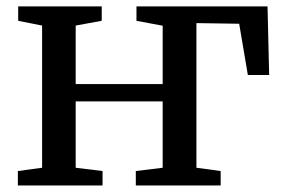

<svg xmlns="http://www.w3.org/2000/svg" viewBox="-20 -566 872 586"><path d="M293 0H34.5V-44L108.5 -54V-488L35.5 -502.5V-546.5H290.5V-502.5L211 -488V-309.5H476.5V-487.5L396.5 -502.5V-546.5H796.5L801.5 -337H736.5L710 -493.5L579.5 -495.5V-54L653.5 -44V0H394.5V-44L476.5 -54V-256.5H211V-54L293 -44Z"/></svg>

Font: Merriweather 12pt
Style: Regular
Weight: 400
Designer: Eben Sorkin
Foundry: Eben Sorkin
Version: Version 2.100